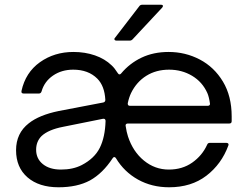

<svg xmlns="http://www.w3.org/2000/svg" viewBox="-20 -783 1048 813"><path d="M48 -147Q48 -219 102 -261Q146 -296 229 -313L417 -349Q426 -351 426 -360Q423 -419 392 -450Q354 -488 290 -488Q241 -488 204.5 -463Q168 -438 156 -396Q153 -387 145 -387H80Q69 -387 71 -398Q88 -476 149 -519.5Q210 -563 291 -563Q340 -563 382 -548.5Q424 -534 453 -506Q465 -495 479 -473Q482 -468 486 -468Q490 -468 493 -472Q529 -515 579.5 -539Q630 -563 694 -563Q765 -563 826 -531Q887 -499 924 -437.5Q961 -376 961 -290V-270Q961 -260 951 -260H521Q516 -260 513.5 -257Q511 -254 512 -250Q516 -223 522 -205Q543 -141 589.5 -103Q636 -65 695 -65Q752 -65 794 -94.5Q836 -124 857 -170Q860 -178 868 -178H939Q944 -178 946.5 -175Q949 -172 947 -167Q918 -88 854 -39Q790 10 696 10Q623 10 564.5 -22.5Q506 -55 471 -113Q468 -118 464 -118Q460 -118 457 -113Q415 -49 361 -19Q307 10 228 10Q145 10 96.5 -32Q48 -74 48 -147ZM860 -335Q865 -335 867.5 -338Q870 -341 869 -345Q865 -373 858 -389Q837 -436 793.5 -462Q750 -488 696 -488Q641 -488 599.5 -462Q558 -436 535 -389Q526 -370 521 -346V-344Q521 -335 530 -335ZM326 -84Q380 -112 402.5 -157Q425 -202 427 -271Q427 -276 424 -278.5Q421 -281 416 -280L247 -246Q185 -234 156 -207Q133 -184 133 -149Q133 -111 161.5 -88Q190 -65 238 -65Q289 -65 326 -84ZM473 -611Q467 -611 465 -615Q463 -619 467 -623L570 -757Q574 -763 583 -763H662Q668 -763 669.5 -759.5Q671 -756 667 -751L541 -616Q536 -611 529 -611Z"/></svg>

Font: Open Sauce Two
Style: Regular
Weight: 400
Designer: Alfredo Marco Pradil
Foundry: Creative Sauce Fz LLC
Version: Version 1.477